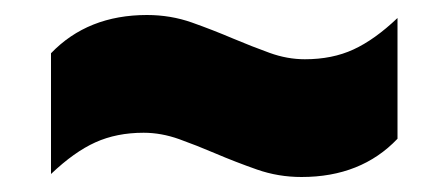

<svg xmlns="http://www.w3.org/2000/svg" viewBox="-20 -508 598 256"><path d="M382 -272Q351 -272 322.5 -282Q294 -292 267 -303.5Q242.5 -314 218.8 -322.5Q195 -331 171.5 -331Q135.5 -331 107.2 -318.2Q79 -305.5 48 -276V-437Q97 -488 176 -488Q207.5 -488 235.8 -478Q264 -468 291 -456.5Q316 -446 339.5 -437.5Q363 -429 386.5 -429Q423 -429 451.2 -442Q479.5 -455 510 -484V-323Q461.5 -272 382 -272Z"/></svg>

Font: Encode Sans SC Black
Style: Regular
Weight: 900
Version: Version 3.002